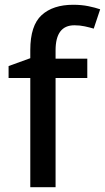

<svg xmlns="http://www.w3.org/2000/svg" viewBox="-20 -785 440 805"><path d="M346 -458H213V0H107V-458H16V-508L107 -541V-575Q107 -678 154.5 -721.5Q202 -765 287 -765Q322 -765 351 -759Q380 -753 400 -746L373 -665Q356 -670 335.5 -674.5Q315 -679 292 -679Q213 -679 213 -574V-539H346Z"/></svg>

Font: Noto Sans Gurmukhi Medium
Style: Regular
Weight: 500
Designer: Jelle Bosma - Monotype Design Team
Foundry: Monotype Imaging Inc.
Version: Version 2.004; ttfautohint (v1.8.4.7-5d5b)